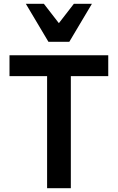

<svg xmlns="http://www.w3.org/2000/svg" viewBox="-20 -991 620 1011"><path d="M228 0H353V-590H550V-700H30V-590H228ZM235 -771H345L464 -971H369L290 -869L211 -971H116Z"/></svg>

Font: CommitMono-dimboump
Style: Bold
Weight: 700
Monospace: yes
Designer: Eigil Nikolajsen
Foundry: Eigil Nikolajsen
Version: Version 1.143